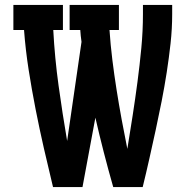

<svg xmlns="http://www.w3.org/2000/svg" viewBox="-20 -755 790 775"><path d="M194 0Q175 -78 157 -157Q139 -236 123.5 -315Q108 -394 95.5 -474Q83 -554 77 -634H34V-735H234V-634H195Q201 -521 216.5 -409Q232 -297 251 -186L309 -586Q307 -598 306 -610Q305 -622 304 -634H261V-735H460V-634H422Q426 -574 433.5 -513.5Q441 -453 450.5 -393Q460 -333 471 -273Q482 -213 494 -154Q505 -221 515.5 -289Q526 -357 535 -425Q544 -493 550.5 -561.5Q557 -630 557 -698V-735H675V-698Q675 -639 668.5 -580Q662 -521 653 -463Q644 -405 632.5 -346.5Q621 -288 608.5 -230.5Q596 -173 583 -115Q570 -57 556 0H437Q417 -70 399 -140Q381 -210 365 -280L313 0Z"/></svg>

Font: Iosevka Etoile
Style: Bold
Weight: 700
Designer: Belleve Invis
Foundry: Belleve Invis
Version: Version 28.1.0; ttfautohint (v1.8.4)